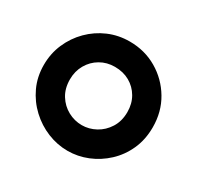

<svg xmlns="http://www.w3.org/2000/svg" viewBox="-116 -623 792 772"><g transform="rotate(30 279.5 -237.0)"><path d="M282 16Q234 16 188.5 -2.5Q143 -21 106.5 -55Q70 -89 48.5 -135Q27 -181 27 -236Q27 -289 47 -335Q67 -381 102 -416Q137 -451 182.5 -470.5Q228 -490 280 -490Q350 -490 407 -456.5Q464 -423 498 -366Q532 -309 532 -237Q532 -180 511 -133.5Q490 -87 454 -53.5Q418 -20 373.5 -2Q329 16 282 16ZM280 -102Q313 -102 343.5 -118.5Q374 -135 393.5 -166Q413 -197 413 -239Q413 -278 395.5 -308Q378 -338 348 -355Q318 -372 279 -372Q242 -372 212 -354.5Q182 -337 164.5 -306.5Q147 -276 147 -238Q147 -196 166 -165.5Q185 -135 215.5 -118.5Q246 -102 280 -102Z"/></g></svg>

Font: Fredoka Light Medium
Style: Regular
Weight: 500
Version: Version 2.001